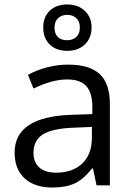

<svg xmlns="http://www.w3.org/2000/svg" viewBox="-20 -835 596 865"><path d="M415 0 398.9 -76.2H395Q355 -25.9 315.2 -8.1Q275.4 9.8 215.8 9.8Q136.2 9.8 91.1 -31.2Q45.9 -72.3 45.9 -147.9Q45.9 -310.1 305.2 -317.9L396 -320.8V-354Q396 -417 368.9 -447Q341.8 -477.1 282.2 -477.1Q215.3 -477.1 130.9 -436L106 -498Q145.5 -519.5 192.6 -531.7Q239.7 -543.9 287.1 -543.9Q382.8 -543.9 429 -501.5Q475.1 -459 475.1 -365.2V0ZM231.9 -57.1Q307.6 -57.1 350.8 -98.6Q394 -140.1 394 -214.8V-263.2L313 -259.8Q216.3 -256.3 173.6 -229.7Q130.9 -203.1 130.9 -147Q130.9 -103 157.5 -80.1Q184.1 -57.1 231.9 -57.1ZM392.6 -711.9Q392.6 -664.1 362.5 -635Q332.5 -606 282.7 -606Q233.4 -606 204.1 -634.5Q174.8 -663.1 174.8 -710.9Q174.8 -758.8 204.3 -786.9Q233.9 -814.9 282.7 -814.9Q332 -814.9 362.3 -785.9Q392.6 -756.8 392.6 -711.9ZM339.8 -710.9Q339.8 -738.3 323.7 -753.2Q307.6 -768.1 282.7 -768.1Q257.8 -768.1 241.7 -753.2Q225.6 -738.3 225.6 -710.9Q225.6 -683.6 240.2 -668.7Q254.9 -653.8 282.7 -653.8Q308.1 -653.8 324 -668.7Q339.8 -683.6 339.8 -710.9Z"/></svg>

Font: CAA NEO Sans
Style: Regular
Weight: 400
Version: Version 1.10